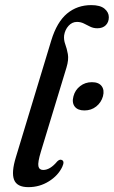

<svg xmlns="http://www.w3.org/2000/svg" viewBox="-20 -742 457 771"><path d="M346.5 -721.5Q382.5 -721.5 399.8 -707Q417 -692.5 417 -673Q417 -653 404.8 -640.8Q392.5 -628.5 371 -628.5Q355 -628.5 342 -635Q329 -641.5 316.5 -647.8Q304 -654 289 -654Q269.5 -654 255.2 -638.2Q241 -622.5 237.5 -600Q235.5 -582 242 -564.5Q248.5 -547 252.5 -524.8Q256.5 -502.5 247 -471L144.5 -134Q131 -89.5 134.2 -74.5Q137.5 -59.5 153.5 -59.5Q181.5 -59.5 210 -94Q219.5 -103 227 -100Q241 -95.5 230 -72Q213.5 -37 176.2 -13.8Q139 9.5 94 9.5Q48 9.5 36.5 -20.2Q25 -50 44 -111.5L186 -580Q208.5 -653.5 249.2 -687.5Q290 -721.5 346.5 -721.5ZM319 -298.5Q292 -298.5 280 -314.2Q268 -330 275 -355.5Q281.5 -380.5 301.8 -396.2Q322 -412 349 -412Q376.5 -412 388.2 -396.2Q400 -380.5 393.5 -355.5Q386.5 -330.5 366.5 -314.5Q346.5 -298.5 319 -298.5Z"/></svg>

Font: Fraunces 72pt Soft
Style: Italic
Weight: 400
Italic angle: -16°
Version: Version 1.000;[b76b70a41]